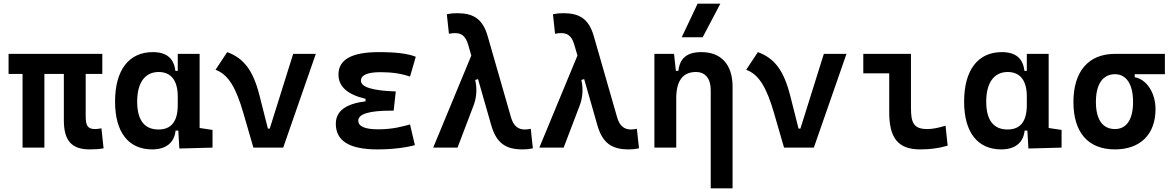

<svg xmlns="http://www.w3.org/2000/svg" viewBox="-20 -815 6485 1060"><path d="M475.6 9.8C508.8 9.8 525.9 8.3 551.8 3.9L540 -106.4C525.4 -104 515.1 -102.5 504.9 -102.5C461.4 -102.5 453.1 -124.5 453.1 -175.8V-406.7H544.9V-517.6H27.3V-406.7H104.5V0H225.1V-406.7H332.5V-151.4C332.5 -38.6 375 9.8 475.6 9.8Z M820.3 9.8C893.6 9.8 942.4 -24.9 949.2 -93.8H964.4L970.2 4.9L1153.3 0V-97.7L1082 -108.4V-517.6H961.4V-423.8H948.2C940.4 -493.2 899.4 -527.3 823.7 -527.3C690.9 -527.3 615.2 -427.7 615.2 -253.9C615.2 -84 689.9 9.8 820.3 9.8ZM961.4 -235.4C961.4 -147.5 928.2 -100.1 855 -100.1C777.3 -100.1 737.3 -151.9 737.3 -253.9C737.3 -358.4 780.3 -417.5 856 -417.5C924.8 -417.5 961.4 -370.1 961.4 -282.2Z M1378.9 0H1543.5L1723.6 -517.6H1598.6L1469.2 -105H1459L1412.6 -288.1C1377 -428.2 1325.2 -493.7 1234.4 -527.3L1169.9 -429.7C1242.2 -403.8 1284.2 -326.7 1323.7 -190.4Z M2063.5 9.8C2147 9.8 2217.3 0.5 2270.5 -13.7L2243.7 -127.9C2200.7 -116.7 2150.4 -101.1 2067.4 -101.1C1994.6 -101.1 1958 -117.2 1958 -148.9C1958 -185.5 2018.1 -204.1 2137.7 -204.1H2153.3L2165 -310.1C2036.6 -314.5 1972.7 -334 1972.7 -369.6C1972.7 -400.9 2009.3 -416.5 2082 -416.5C2143.6 -416.5 2196.8 -408.7 2243.7 -392.1L2275.4 -501.5C2233.4 -519 2166 -527.3 2071.3 -527.3C1922.4 -527.3 1848.6 -486.3 1848.6 -403.8C1848.6 -337.4 1897.9 -293 1998 -269.5V-255.4C1888.2 -242.2 1834 -201.2 1834 -131.8C1834 -36.6 1909.7 9.8 2063.5 9.8Z M2865.2 9.8C2886.7 9.8 2901.9 8.3 2921.9 3.9L2910.2 -104C2896.5 -101.1 2887.7 -100.1 2877.4 -100.1C2840.3 -100.1 2814.5 -119.6 2800.8 -168.5L2672.4 -615.2C2644.5 -712.4 2591.8 -742.2 2503.9 -742.2C2481.9 -742.2 2467.3 -740.7 2446.8 -736.3L2458.5 -628.4C2472.7 -631.3 2481 -632.3 2491.7 -632.3C2526.4 -632.3 2550.3 -617.7 2564.5 -568.8L2582 -508.3L2371.6 0H2505.9L2594.2 -231.9C2610.4 -273.9 2615.2 -322.8 2603.5 -373.5L2619.1 -378.4L2692.4 -122.6C2721.7 -21.5 2775.4 9.8 2865.2 9.8Z M3451.2 9.8C3472.7 9.8 3487.8 8.3 3507.8 3.9L3496.1 -104C3482.4 -101.1 3473.6 -100.1 3463.4 -100.1C3426.3 -100.1 3400.4 -119.6 3386.7 -168.5L3258.3 -615.2C3230.5 -712.4 3177.7 -742.2 3089.8 -742.2C3067.9 -742.2 3053.2 -740.7 3032.7 -736.3L3044.4 -628.4C3058.6 -631.3 3066.9 -632.3 3077.6 -632.3C3112.3 -632.3 3136.2 -617.7 3150.4 -568.8L3168 -508.3L2957.5 0H3091.8L3180.2 -231.9C3196.3 -273.9 3201.2 -322.8 3189.5 -373.5L3205.1 -378.4L3278.3 -122.6C3307.6 -21.5 3361.3 9.8 3451.2 9.8Z M3903.8 224.6H4024.4V-336.9C4024.4 -458 3961.9 -527.3 3852.5 -527.3C3771.5 -527.3 3733.4 -493.2 3725.1 -423.8H3711.4L3701.2 -517.6H3592.8V0H3713.4V-271.5C3713.4 -369.6 3750 -417.5 3822.3 -417.5C3874 -417.5 3903.8 -381.3 3903.8 -317.4ZM3743.7 -609.4H3859.4L3957 -794.9H3831.5Z M4308.6 0H4473.1L4653.3 -517.6H4528.3L4398.9 -105H4388.7L4342.3 -288.1C4306.6 -428.2 4254.9 -493.7 4164.1 -527.3L4099.6 -429.7C4171.9 -403.8 4213.9 -326.7 4253.4 -190.4Z M5060.5 9.8C5115.2 9.8 5160.2 3.9 5211.9 -10.7L5200.2 -121.1C5158.7 -108.4 5127.9 -102.5 5099.6 -102.5C5023.4 -102.5 5009.3 -137.7 5009.3 -219.7V-517.6H4746.1V-410.2H4889.2V-195.3C4889.2 -51.8 4939 9.8 5060.5 9.8Z M5507.8 9.8C5581.1 9.8 5629.9 -24.9 5636.7 -93.8H5651.9L5657.7 4.9L5840.8 0V-97.7L5769.5 -108.4V-517.6H5648.9V-423.8H5635.7C5627.9 -493.2 5586.9 -527.3 5511.2 -527.3C5378.4 -527.3 5302.7 -427.7 5302.7 -253.9C5302.7 -84 5377.4 9.8 5507.8 9.8ZM5648.9 -235.4C5648.9 -147.5 5615.7 -100.1 5542.5 -100.1C5464.8 -100.1 5424.8 -151.9 5424.8 -253.9C5424.8 -358.4 5467.8 -417.5 5543.5 -417.5C5612.3 -417.5 5648.9 -370.1 5648.9 -282.2Z M6135.3 9.8C6275.4 9.8 6359.4 -73.2 6359.4 -212.4C6359.4 -302.7 6310.1 -377.4 6244.6 -388.7V-405.3H6411.1V-517.6H6135.3C5989.7 -517.6 5906.2 -420.9 5906.2 -252C5906.2 -83 5987.8 9.8 6135.3 9.8ZM6135.3 -102.5C6067.4 -102.5 6030.3 -155.3 6030.3 -252C6030.3 -350.1 6068.4 -405.3 6135.3 -405.3C6198.7 -405.3 6235.4 -350.1 6235.4 -252C6235.4 -155.3 6199.7 -102.5 6135.3 -102.5Z"/></svg>

Font: Cascadia Mono SemiBold
Style: Regular
Weight: 600
Monospace: yes
Designer: Aaron Bell
Foundry: Saja Typeworks
Version: Version 2404.023